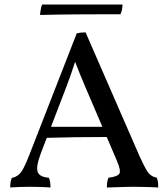

<svg xmlns="http://www.w3.org/2000/svg" viewBox="-20 -825 744 848"><path d="M358 -682 596 -136Q613 -99 624 -79Q635 -59 646.5 -51Q658 -43 673 -40Q677 -27 678 -18Q679 -9 679 3Q669 2 648 1.5Q627 1 604 0.5Q581 0 565 0Q553 0 537 0.5Q521 1 504 1.5Q487 2 473.5 2.5Q460 3 452 3Q452 -9 453.5 -20Q455 -31 459 -40Q500 -45 507.5 -58.5Q515 -72 495 -118L356 -443Q343 -474 333 -498Q323 -522 309 -559H314Q302 -521 292.5 -494.5Q283 -468 274 -444L160 -147Q138 -88 146.5 -65.5Q155 -43 196 -40Q200 -31 201.5 -20Q203 -9 203 3Q192 2 176 1.5Q160 1 142.5 0.5Q125 0 108 0Q83 0 61 1Q39 2 25 3Q25 -7 26.5 -18.5Q28 -30 32 -39Q50 -43 62 -53Q74 -63 85.5 -85.5Q97 -108 112 -147L319 -678Q329 -680 337.5 -681Q346 -682 358 -682ZM449 -265 458 -220Q391 -220 314.5 -219Q238 -218 176 -216L192 -265ZM521 -805Q521 -795 519 -784Q517 -773 512 -762Q496 -762 444 -762Q392 -762 317.5 -761.5Q243 -761 157 -759Q157 -765 159.5 -780.5Q162 -796 166 -805Z"/></svg>

Font: Vollkorn
Style: Regular
Weight: 400
Designer: Friedrich Althausen
Foundry: Friedrich Althausen
Version: Version 5.001